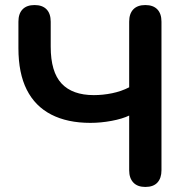

<svg xmlns="http://www.w3.org/2000/svg" viewBox="-20 -733 736 761"><path d="M556 8Q525 8 508.5 -9.5Q492 -27 492 -58V-275Q465 -262 422.5 -254Q380 -246 338 -246Q247 -246 183 -279Q119 -312 86 -377.5Q53 -443 53 -542V-647Q53 -679 69.5 -696Q86 -713 117 -713Q148 -713 164.5 -696Q181 -679 181 -647V-548Q181 -448 224 -402Q267 -356 352 -356Q388 -356 424.5 -363.5Q461 -371 492 -387V-647Q492 -679 508.5 -696Q525 -713 556 -713Q587 -713 603.5 -696Q620 -679 620 -647V-58Q620 -27 604 -9.5Q588 8 556 8Z"/></svg>

Font: Nunito ExtraLight
Style: Regular
Weight: 200
Designer: Vernon Adams
Foundry: Vernon Adams
Version: Version 3.602